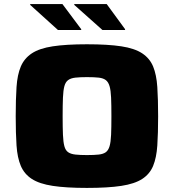

<svg xmlns="http://www.w3.org/2000/svg" viewBox="-20 -913 853 941"><path d="M406 8Q304 8 238.5 -2Q173 -12 136 -36Q99 -60 82 -100Q65 -140 61 -200Q57 -260 57 -343Q57 -426 61 -486.5Q65 -547 82 -587Q99 -627 136 -651.5Q173 -676 238.5 -686Q304 -696 406 -696Q509 -696 574.5 -686Q640 -676 677 -651.5Q714 -627 730.5 -587Q747 -547 751 -486.5Q755 -426 755 -343Q755 -260 751 -200Q747 -140 730.5 -100Q714 -60 677 -36Q640 -12 574.5 -2Q509 8 406 8ZM406 -153Q442 -153 464 -155.5Q486 -158 498.5 -167Q511 -176 517 -196.5Q523 -217 524.5 -252.5Q526 -288 526 -343Q526 -399 524.5 -434.5Q523 -470 517 -490.5Q511 -511 498.5 -520.5Q486 -530 464 -532.5Q442 -535 406 -535Q372 -535 349.5 -532.5Q327 -530 314 -520.5Q301 -511 295.5 -490.5Q290 -470 288.5 -434.5Q287 -399 287 -343Q287 -288 288.5 -252.5Q290 -217 295.5 -196.5Q301 -176 314 -167Q327 -158 349.5 -155.5Q372 -153 406 -153ZM593 -766H482L344 -889V-893H503L593 -770ZM378 -766H264L128 -889V-893H286L378 -770Z"/></svg>

Font: Saira Expanded ExtraBold
Style: Regular
Weight: 800
Width: 7
Designer: Hector Gatti with collaboration of the Omnibus-Type team
Foundry: Omnibus-Type
Version: Version 1.101